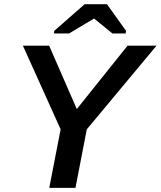

<svg xmlns="http://www.w3.org/2000/svg" viewBox="-20 -909 777 929"><path d="M399.9 -283.2 345.2 0H218.3L273.4 -283.2L90.8 -688H217.8L351.6 -381.3L597.2 -688H737.3ZM434.1 -818.8 314 -747.1H240.7L242.7 -759.8L389.6 -888.7H497.6L589.8 -759.8L587.9 -747.1H523.9L436 -818.8Z"/></svg>

Font: Arimo SemiBold
Style: Italic
Weight: 600
Italic angle: -12°
Version: Version 1.33